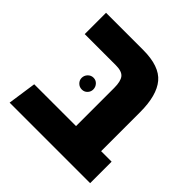

<svg xmlns="http://www.w3.org/2000/svg" viewBox="-153 -698 828 828"><g transform="rotate(45 261.5 -284.0)"><path d="M445 -131H509V0H18L37 -131H292V-364Q292 -404 278.5 -421Q265 -438 228 -438H38V-568H264Q364 -568 404.5 -519.5Q445 -471 445 -369ZM233 -295Q233 -281 223 -270.5Q213 -260 198 -260Q183 -260 172.5 -270.5Q162 -281 162 -295Q162 -310 172.5 -321Q183 -332 198 -332Q213 -332 223 -321Q233 -310 233 -295Z"/></g></svg>

Font: FiraGO
Style: Bold
Weight: 700
Designer: bBox Type
Foundry: bBox Type GmbH
Version: Version 1.001;PS 001.001;hotconv 1.0.88;makeotf.lib2.5.64775